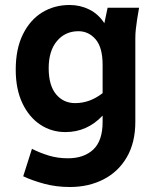

<svg xmlns="http://www.w3.org/2000/svg" viewBox="-20 -553 642 769"><path d="M43 -274Q43 -357 71.5 -415Q100 -473 148.5 -503Q197 -533 259 -533Q301 -533 337.5 -515Q374 -497 398 -460L411 -522H537L529 -474Q526 -453 524 -436Q522 -419 522 -398V-65Q522 18 488 76.5Q454 135 394.5 165.5Q335 196 260 196Q205 196 157 183Q109 170 73 153L108 43Q139 59 175 70Q211 81 252 81Q316 81 353.5 46Q391 11 391 -65V-90Q329 -24 242 -24Q186 -24 141 -54Q96 -84 69.5 -140Q43 -196 43 -274ZM175 -280Q175 -211 204.5 -175.5Q234 -140 281 -140Q340 -140 391 -180V-293Q391 -363 363 -395.5Q335 -428 294 -428Q241 -428 208 -388.5Q175 -349 175 -280Z"/></svg>

Font: Radio Canada SemiBold
Style: Regular
Weight: 600
Designer: Charles Daoud, Etienne Aubert Bonn, Alexandre Saumier Demers, Jacques Le Bailly
Foundry: Radio-Canada
Version: Version 2.104; ttfautohint (v1.8.4.7-5d5b);gftools[0.9.28.de